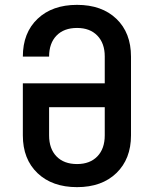

<svg xmlns="http://www.w3.org/2000/svg" viewBox="-20 -760 640 790"><path d="M297 10Q195 10 134.5 -47.5Q74 -105 74 -203V-417H411V-528Q411 -582 380.5 -613.5Q350 -645 297 -645Q243 -645 212.5 -613.5Q182 -582 182 -527H74Q74 -625 134.5 -682.5Q195 -740 297 -740Q399 -740 459 -682.5Q519 -625 519 -527V-203Q519 -106 459 -48Q399 10 297 10ZM297 -85Q350 -85 380.5 -116.5Q411 -148 411 -203V-319H182V-203Q182 -148 212.5 -116.5Q243 -85 297 -85Z"/></svg>

Font: JetBrains Mono NL SemiBold
Style: Regular
Weight: 600
Designer: Philipp Nurullin, Konstantin Bulenkov
Foundry: JetBrains
Version: Version 2.304; ttfautohint (v1.8.4.7-5d5b)